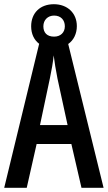

<svg xmlns="http://www.w3.org/2000/svg" viewBox="-20 -892 512 912"><path d="M367 0H472L304 -683C330 -701 345 -732 345 -768C345 -830 300 -872 236 -872C170 -872 128 -830 128 -767C128 -731 142 -702 166 -684L0 0H107L154 -208H319ZM237 -718C203 -718 186 -737 186 -767C186 -797 207 -818 237 -818C269 -818 288 -797 288 -767C288 -737 267 -718 237 -718ZM253 -519 301 -298H170L217 -520C225 -558 232 -597 235 -629C239 -597 245 -559 253 -519Z"/></svg>

Font: Noto Sans Devanagari ExtraCondensed Medium
Style: Regular
Weight: 500
Width: 2
Designer: Jelle Bosma - Monotype Design Team
Foundry: Monotype Imaging Inc.
Version: Version 2.004